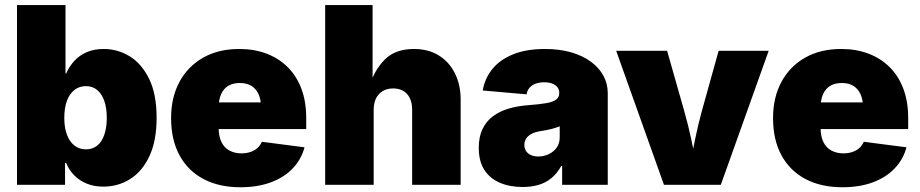

<svg xmlns="http://www.w3.org/2000/svg" viewBox="-20 -748 3723 777"><path d="M397.9 7.3Q360.4 7.3 330.6 -5.1Q300.8 -17.6 279.8 -39.1Q258.8 -60.5 247.6 -88.9H243.2V0H48.8V-727.5H245.1V-450.2H247.6Q259.3 -477.5 279.8 -500.5Q300.3 -523.4 330.3 -536.6Q360.4 -549.8 399.9 -549.8Q455.6 -549.8 504.2 -520.5Q552.7 -491.2 583.3 -429.4Q613.8 -367.7 613.8 -271Q613.8 -178.2 584.7 -116.2Q555.7 -54.2 506.6 -23.4Q457.5 7.3 397.9 7.3ZM327.6 -143.6Q354.5 -143.6 373.3 -158.7Q392.1 -173.8 402.1 -202.6Q412.1 -231.4 412.1 -271Q412.1 -311 402.1 -339.6Q392.1 -368.2 373.3 -383.8Q354.5 -399.4 327.6 -399.4Q300.8 -399.4 281 -383.8Q261.2 -368.2 250.7 -339.6Q240.2 -311 240.2 -271Q240.2 -231.9 250.7 -203.4Q261.2 -174.8 281 -159.2Q300.8 -143.6 327.6 -143.6Z M953.1 9.8Q866.2 9.8 803.2 -23.7Q740.2 -57.1 706.3 -119.9Q672.4 -182.6 672.4 -270Q672.4 -354 706.5 -417Q740.7 -480 802.5 -514.9Q864.3 -549.8 948.2 -549.8Q1009.8 -549.8 1059.8 -530.5Q1109.9 -511.2 1145.5 -475.1Q1181.2 -439 1200.2 -387.5Q1219.2 -335.9 1219.2 -271.5V-225.6H732.9V-333.5H1127.9L1036.6 -311Q1036.6 -343.8 1026.6 -366.2Q1016.6 -388.7 997.6 -400.4Q978.5 -412.1 950.7 -412.1Q922.4 -412.1 903.3 -400.4Q884.3 -388.7 874.5 -366.2Q864.7 -343.8 864.7 -311V-232.4Q864.7 -196.8 876 -173.6Q887.2 -150.4 908.2 -138.9Q929.2 -127.4 957 -127.4Q977.5 -127.4 993.9 -133.1Q1010.3 -138.7 1022 -149.2Q1033.7 -159.7 1039.6 -174.3L1212.4 -151.9Q1199.2 -102.5 1164.3 -66.2Q1129.4 -29.8 1075.9 -10Q1022.5 9.8 953.1 9.8Z M1492.2 -302.7V0H1295.9V-727.5H1487.8V-402.8H1476.6Q1495.6 -465.3 1537.8 -507.6Q1580.1 -549.8 1655.3 -549.8Q1713.4 -549.8 1755.6 -523.7Q1797.9 -497.6 1821 -451.2Q1844.2 -404.8 1844.2 -345.2V0H1647.9V-303.7Q1647.9 -344.2 1627.7 -367.2Q1607.4 -390.1 1570.3 -390.1Q1546.9 -390.1 1529.1 -379.6Q1511.2 -369.1 1501.7 -349.9Q1492.2 -330.6 1492.2 -302.7Z M2095.2 8.8Q2043 8.8 2002.7 -8.5Q1962.4 -25.9 1939.9 -60.8Q1917.5 -95.7 1917.5 -149.4Q1917.5 -194.3 1932.6 -225.8Q1947.8 -257.3 1975.1 -277.6Q2002.4 -297.9 2038.8 -308.6Q2075.2 -319.3 2117.7 -322.3Q2163.1 -325.7 2190.7 -330.6Q2218.3 -335.4 2230.7 -345Q2243.2 -354.5 2243.2 -370.1V-372.1Q2243.2 -385.7 2235.6 -395.3Q2228 -404.8 2214.6 -409.9Q2201.2 -415 2182.1 -415Q2163.6 -415 2148.4 -409.7Q2133.3 -404.3 2123.5 -393.6Q2113.8 -382.8 2110.8 -366.2L1933.6 -381.8Q1941.4 -429.2 1971.4 -467.3Q2001.5 -505.4 2055.2 -527.6Q2108.9 -549.8 2185.5 -549.8Q2243.7 -549.8 2290.8 -536.4Q2337.9 -522.9 2371.1 -498.5Q2404.3 -474.1 2421.9 -441.7Q2439.5 -409.2 2439.5 -370.6V0H2254.9V-76.7H2251.5Q2234.4 -45.9 2211.4 -27.1Q2188.5 -8.3 2159.4 0.2Q2130.4 8.8 2095.2 8.8ZM2158.7 -114.7Q2180.7 -114.7 2200.4 -124Q2220.2 -133.3 2232.7 -150.4Q2245.1 -167.5 2245.1 -192.4V-236.8Q2237.3 -233.9 2228.8 -231Q2220.2 -228 2210.2 -225.6Q2200.2 -223.1 2189.7 -221.2Q2179.2 -219.2 2167 -217.3Q2144.5 -213.9 2130.1 -205.8Q2115.7 -197.8 2108.9 -186.5Q2102.1 -175.3 2102.1 -161.1Q2102.1 -146.5 2109.4 -136Q2116.7 -125.5 2129.4 -120.1Q2142.1 -114.7 2158.7 -114.7Z M2667 0 2473.6 -542.5H2679.7L2749.5 -296.9Q2765.1 -242.2 2777.3 -184.8Q2789.6 -127.4 2801.8 -61.5H2769Q2781.2 -127.4 2793 -184.6Q2804.7 -241.7 2819.8 -296.9L2888.2 -542.5H3090.8L2897 0Z M3389.2 9.8Q3302.2 9.8 3239.3 -23.7Q3176.3 -57.1 3142.3 -119.9Q3108.4 -182.6 3108.4 -270Q3108.4 -354 3142.6 -417Q3176.8 -480 3238.5 -514.9Q3300.3 -549.8 3384.3 -549.8Q3445.8 -549.8 3495.8 -530.5Q3545.9 -511.2 3581.5 -475.1Q3617.2 -439 3636.2 -387.5Q3655.3 -335.9 3655.3 -271.5V-225.6H3168.9V-333.5H3564L3472.7 -311Q3472.7 -343.8 3462.6 -366.2Q3452.6 -388.7 3433.6 -400.4Q3414.6 -412.1 3386.7 -412.1Q3358.4 -412.1 3339.4 -400.4Q3320.3 -388.7 3310.5 -366.2Q3300.8 -343.8 3300.8 -311V-232.4Q3300.8 -196.8 3312 -173.6Q3323.2 -150.4 3344.2 -138.9Q3365.2 -127.4 3393.1 -127.4Q3413.6 -127.4 3429.9 -133.1Q3446.3 -138.7 3458 -149.2Q3469.7 -159.7 3475.6 -174.3L3648.4 -151.9Q3635.3 -102.5 3600.3 -66.2Q3565.4 -29.8 3512 -10Q3458.5 9.8 3389.2 9.8Z"/></svg>

Font: Inter 16pt Black
Style: Regular
Weight: 900
Version: Version 4.001;git-66647c0bb